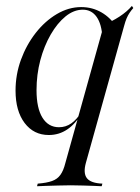

<svg xmlns="http://www.w3.org/2000/svg" viewBox="-20 -450 477 656"><path d="M106.5 186.3 108.9 177.4Q139.5 175 157.7 168.5Q175.8 162.1 186.3 147.6Q196.8 133.1 203.2 107.3L335.5 -366.9Q361.3 -375.8 387.9 -393.1Q414.5 -410.5 430.6 -429.8L435.5 -422.6Q428.2 -414.5 422.6 -406Q416.9 -397.6 412.5 -387.1Q408.1 -376.6 404 -361.3L273.4 106.5Q263.7 141.9 277 158.9Q290.3 175.8 329.8 177.4L327.4 186.3Q317.7 185.5 301.2 185.1Q284.7 184.7 264.5 183.9Q244.4 183.1 221.8 183.1Q200 183.1 177.4 183.9Q154.8 184.7 136.3 185.1Q117.7 185.5 106.5 186.3ZM146.8 11.3Q95.2 11.3 64.1 -29.8Q33.1 -71 33.1 -140.3Q33.1 -195.2 51.6 -246Q70.2 -296.8 102 -337.5Q133.9 -378.2 174.2 -402Q214.5 -425.8 257.3 -425.8Q295.2 -425.8 326.6 -407.7Q358.1 -389.5 379 -356.5L329.8 -321.8Q327.4 -367.7 310.1 -392.3Q292.7 -416.9 262.9 -416.9Q232.3 -416.9 204 -394Q175.8 -371 153.2 -331.9Q130.6 -292.7 117.7 -244Q104.8 -195.2 104.8 -141.9Q104.8 -80.6 125 -48Q145.2 -15.3 181.5 -15.3Q204.8 -15.3 223.8 -28.6Q242.7 -41.9 259.7 -69.4L258.9 -62.9Q237.9 -26.6 209.7 -7.7Q181.5 11.3 146.8 11.3Z"/></svg>

Font: Playfair 144pt Light
Style: Italic
Weight: 300
Italic angle: -15.6°
Designer: Claus Eggers Sørensen
Foundry: Claus Eggers Sørensen
Version: Version 2.001;gftools[0.9.30]